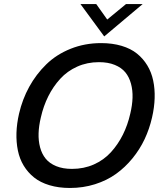

<svg xmlns="http://www.w3.org/2000/svg" viewBox="-20 -910 790 939"><path d="M489.7 -731.9 373.5 -890.1H450.7L504.4 -814.5L596.2 -890.1H677.7ZM321.8 9.3Q266.6 9.3 221.9 -4.2Q177.2 -17.6 146.7 -42Q116.2 -66.4 95.9 -99.9Q75.7 -133.3 67.4 -174.1Q59.1 -214.8 60.5 -260.3Q62 -305.7 73.2 -354.5Q89.4 -424.3 123 -485.6Q156.7 -546.9 206.3 -595.2Q255.9 -643.6 325.2 -671.4Q394.5 -699.2 474.6 -699.2Q529.8 -699.2 574.7 -685.8Q619.6 -672.4 649.9 -647.9Q680.2 -623.5 700.4 -590.1Q720.7 -556.6 729.2 -515.9Q737.8 -475.1 736.3 -429.7Q734.9 -384.3 723.6 -335.4Q710.9 -279.8 687.3 -229.5Q663.6 -179.2 627.7 -135.3Q591.8 -91.3 547.1 -59.3Q502.4 -27.3 444.6 -9Q386.7 9.3 321.8 9.3ZM332 -84Q390.1 -84 439 -105.7Q487.8 -127.4 522.5 -165.5Q557.1 -203.6 580.8 -251Q604.5 -298.3 617.2 -354.5Q627 -395.5 628.2 -431.9Q629.4 -468.3 620.6 -500.7Q611.8 -533.2 593 -556.2Q574.2 -579.1 541.5 -592.5Q508.8 -606 463.9 -606Q406.2 -606 357.7 -584.2Q309.1 -562.5 274.4 -524.4Q239.7 -486.3 216.1 -439Q192.4 -391.6 179.7 -335.4Q169.9 -294.4 168.7 -258.1Q167.5 -221.7 176 -189.5Q184.6 -157.2 203.4 -134Q222.2 -110.8 254.9 -97.4Q287.6 -84 332 -84Z"/></svg>

Font: HK Grotesk SmBold Legacy Italic
Style: Regular
Weight: 600
Italic angle: -13°
Designer: Alfredo Marco Pradil
Foundry: Hanken Design Co.
Version: Version 2.022;PS 002.022;hotconv 1.0.88;makeotf.lib2.5.64775